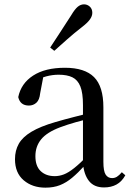

<svg xmlns="http://www.w3.org/2000/svg" viewBox="-20 -849 605 884"><path d="M189 15Q129 15 89 -19Q49 -53 49 -116Q49 -156 66.5 -187Q84 -218 125 -242.5Q166 -267 235 -287Q276 -299 323 -311Q370 -323 410 -333V-308Q370 -298 329.5 -286.5Q289 -275 257 -263Q196 -240 169.5 -207.5Q143 -175 143 -130Q143 -84 167.5 -61Q192 -38 232 -38Q253 -38 274 -46Q295 -54 322 -75.5Q349 -97 386 -135L396 -86H369Q339 -53 312 -30.5Q285 -8 256 3.5Q227 15 189 15ZM459 14Q413 14 389.5 -16Q366 -46 362 -98V-101V-365Q362 -421 350 -451Q338 -481 313.5 -493Q289 -505 250 -505Q222 -505 193.5 -497.5Q165 -490 131 -472L180 -499L165 -420Q162 -389 147.5 -376Q133 -363 113 -363Q73 -363 64 -402Q77 -465 132.5 -501Q188 -537 279 -537Q370 -537 413 -494Q456 -451 456 -355V-104Q456 -61 466.5 -45Q477 -29 496 -29Q508 -29 518 -35Q528 -41 541 -56L557 -42Q541 -13 516.5 0.5Q492 14 459 14ZM211 -630Q234 -665 257.5 -701Q281 -737 308 -779Q324 -806 337.5 -817.5Q351 -829 367 -829Q382 -829 393.5 -818.5Q405 -808 405 -790Q405 -775 394 -759.5Q383 -744 357 -724Q321 -696 290.5 -669Q260 -642 230 -615Z"/></svg>

Font: Noto Serif KR ExtraLight Medium
Style: Regular
Weight: 500
Version: Version 2.002-H1;hotconv 1.1.0;makeotfexe 2.6.0